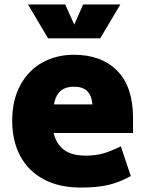

<svg xmlns="http://www.w3.org/2000/svg" viewBox="-20 -829 650 866"><path d="M35 0ZM369 -127Q408 -127 443.5 -136.5Q479 -146 525 -169L570 -35Q518 -6 467 5.5Q416 17 345 17Q246 17 176.5 -20.5Q107 -58 71 -126Q35 -194 35 -284Q35 -378 72 -445.5Q109 -513 172 -547.5Q235 -582 313 -582Q438 -582 509 -509.5Q580 -437 580 -298V-229H222Q233 -181 267.5 -154Q302 -127 369 -127ZM223 -358H397Q393 -400 372.5 -419Q352 -438 313 -438Q277 -438 254.5 -420Q232 -402 223 -358ZM523 -809 432 -656H197L106 -809H274L315 -718L355 -809Z"/></svg>

Font: Biryani Black
Style: Regular
Weight: 900
Designer: Dan Reynolds and Mathieu Reguer
Foundry: Dan Reynolds and Mathieu Reguer
Version: Version 1.004; ttfautohint (v1.1) -l 5 -r 5 -G 72 -x 0 -D la